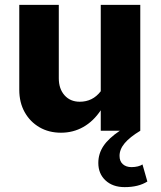

<svg xmlns="http://www.w3.org/2000/svg" viewBox="-20 -536 658 787"><path d="M491 231Q442 231 412.5 203.5Q383 176 383 132Q383 94 404 62.5Q425 31 471 0H393V-84Q363 -39 321.5 -15.5Q280 8 230 8Q180 8 141.5 -14.5Q103 -37 81 -76.5Q59 -116 59 -168V-516H221V-215Q221 -172 244.5 -145.5Q268 -119 307 -119Q333 -119 354.5 -129.5Q376 -140 393 -162V-516H555V0Q512 26 491 51Q470 76 470 103Q470 125 483.5 137Q497 149 519 149Q533 149 545 146Q557 143 564 138L584 208Q548 231 491 231Z"/></svg>

Font: Red Hat Text
Style: Bold
Weight: 700
Designer: Pentagram, MCKL
Foundry: MCKL
Version: Version 1.030